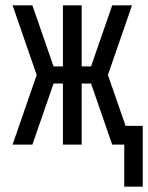

<svg xmlns="http://www.w3.org/2000/svg" viewBox="-20 -540 553 717"><path d="M444 157V0H399L320 -228H285V0H215V-228H180L101 0H27L117 -260L27 -520H101L180 -292H215V-520H285V-292H320L399 -520H473L383 -260L449 -70H513V157Z"/></svg>

Font: HulyMono
Style: Regular
Weight: 400
Monospace: yes
Designer: Belleve Invis
Foundry: Belleve Invis
Version: Version 33.2.5; ttfautohint (v1.8.4)